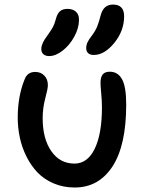

<svg xmlns="http://www.w3.org/2000/svg" viewBox="-20 -794 637 846"><path d="M393.1 -551.8Q377 -551.8 368.4 -559.8Q359.9 -567.9 359.9 -581.1Q359.9 -595.2 365.5 -607.4Q371.1 -619.6 384.8 -637.2Q399.9 -657.2 407.7 -676Q415.5 -694.8 423.8 -727.1Q436 -773.9 478 -773.9Q526.9 -773.9 526.9 -722.2Q526.9 -658.2 483.6 -605Q440.4 -551.8 393.1 -551.8ZM196.8 -546.9Q180.2 -546.9 170.9 -555.4Q161.6 -564 162.1 -579.1Q162.1 -602.5 188 -636.2Q205.1 -660.2 212.9 -674.3Q220.7 -688.5 226.1 -710Q232.4 -734.4 244.6 -744.6Q256.8 -754.9 276.9 -754.9Q300.8 -754.9 314.7 -742.4Q328.6 -730 328.1 -705.1Q327.6 -669.4 307.1 -632.1Q286.6 -594.7 255.9 -570.8Q225.1 -546.9 196.8 -546.9ZM309.1 32.2Q258.8 32.2 216.6 14.2Q174.3 -3.9 145.5 -33.9Q116.7 -64 96.7 -104Q76.7 -144 67.4 -187.5Q58.1 -231 58.1 -275.9Q58.1 -368.7 87.9 -442.9Q100.1 -477.1 134.8 -477.1Q159.7 -477.1 175.3 -460.9Q190.9 -444.8 190.9 -418.9Q190.9 -402.8 179.4 -360.4Q168 -317.9 168 -272.9Q168 -182.6 206.1 -127.9Q244.1 -73.2 308.1 -73.2Q365.7 -73.2 397.5 -138.9Q429.2 -204.6 429.2 -320.8Q429.2 -349.1 426 -382.3Q422.9 -415.5 422.9 -429.2Q422.9 -453.6 432.4 -465.8Q441.9 -478 463.9 -478Q499.5 -478 517.8 -444.8Q536.1 -411.6 536.1 -333Q536.1 -153.3 475.6 -60.5Q415 32.2 309.1 32.2Z"/></svg>

Font: Shantell Sans Bouncy
Style: Regular
Weight: 500
Designer: Stephen Nixon, Anya Danilova, Shantell Martin
Foundry: Arrow Type
Version: Version 1.006;[9816181b4]